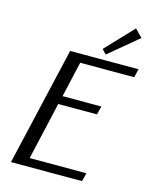

<svg xmlns="http://www.w3.org/2000/svg" viewBox="-133 -1009 873 1096"><g transform="rotate(15 303.0 -461.0)"><path d="M40 0ZM532.2 -921.9 576.2 -877 403.3 -732.9 378.4 -759.3ZM460 0H40L202.1 -700.2H606L594.2 -649.9H274.9L227.1 -439.9H456.1L443.8 -390.1H214.8L137.2 -49.8H472.2Z"/></g></svg>

Font: Pfennig
Style: Italic
Weight: 500
Italic angle: -13°
Version: Version 20120410 ; ttfautohint (v0.8)